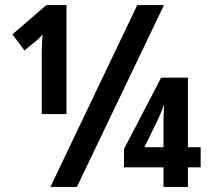

<svg xmlns="http://www.w3.org/2000/svg" viewBox="-20 -734 821 754"><path d="M178 0 519 -714H624L282 0ZM144 -495Q144 -512 144 -528.5Q144 -545 145 -562.5Q146 -580 147 -598Q140 -591 134.5 -585Q129 -579 124 -575L76 -536L29 -599L162 -714H241V-286H144ZM622 0V-77H467V-149L613 -429H718V-156H768V-77H718V0ZM547 -156H622V-254Q622 -274 623 -292Q624 -310 625 -324Q618 -306 612 -291.5Q606 -277 601 -266Z"/></svg>

Font: Noto Sans Display ExtraCondensed
Style: Regular
Weight: 400
Width: 2
Version: Version 2.003